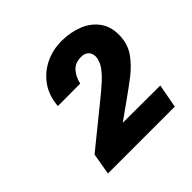

<svg xmlns="http://www.w3.org/2000/svg" viewBox="-113 -819 595 595"><g transform="rotate(-45 184.5 -522.0)"><path d="M348.1 -403.8 333.5 -325.7H40.5L52.7 -396.5L203.1 -518.6Q215.3 -528.8 229.5 -541.7Q243.7 -554.7 254.9 -569.6Q266.1 -584.5 269.5 -601.1Q272.5 -618.7 263.4 -629.6Q254.4 -640.6 236.3 -640.1Q210.4 -640.1 196 -623.3Q181.6 -606.4 176.8 -583.5L78.6 -583Q81.5 -624.5 102.5 -654.8Q123.5 -685.1 157.2 -701.7Q190.9 -718.3 231.9 -717.8Q269 -717.3 300.3 -704.8Q331.5 -692.4 350.8 -666.5Q370.1 -640.6 368.7 -600.1Q367.2 -564 347.9 -537.1Q328.6 -510.3 301 -489Q273.4 -467.8 247.1 -449.2L184.1 -404.3Z"/></g></svg>

Font: Roboto
Style: Bold Italic
Weight: 700
Italic angle: -12°
Designer: Christian Robertson
Foundry: Google
Version: Version 3.0